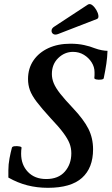

<svg xmlns="http://www.w3.org/2000/svg" viewBox="-20 -885 534 918"><path d="M209 13Q157 13 110.5 1Q64 -11 20 -36V-71Q20 -99 25.5 -128Q31 -157 37 -179Q39 -185 50.5 -186Q62 -187 73 -185Q84 -183 83 -178Q82 -173 81.5 -165.5Q81 -158 81 -150Q81 -97 113.5 -63Q146 -29 201 -29Q259 -29 290 -64.5Q321 -100 321 -152Q321 -177 312.5 -199Q304 -221 283 -249.5Q262 -278 222 -320Q179 -367 155.5 -398Q132 -429 123 -454Q114 -479 114 -507Q114 -558 140 -596Q166 -634 211.5 -655Q257 -676 317 -676Q353 -676 382.5 -669.5Q412 -663 431 -655Q450 -648 466.5 -645Q483 -642 494 -642Q493 -611 488.5 -580.5Q484 -550 476 -511Q475 -506 463.5 -504.5Q452 -503 441.5 -505Q431 -507 431 -512Q432 -519 432 -526Q432 -533 432 -540Q432 -565 418 -587Q404 -609 381 -623Q358 -637 329 -637Q289 -637 258.5 -607.5Q228 -578 228 -531Q228 -509 237 -487Q246 -465 268 -437Q290 -409 328 -369Q380 -314 402.5 -269.5Q425 -225 425 -171Q425 -82 372 -34.5Q319 13 209 13ZM257 -722Q243 -717 234.5 -722.5Q226 -728 226.5 -739Q227 -750 240 -758L400 -863Q410 -869 421 -860.5Q432 -852 440.5 -837.5Q449 -823 450.5 -810Q452 -797 443 -794Z"/></svg>

Font: Junicode
Style: Bold Italic
Weight: 700
Italic angle: -11°
Designer: Peter S. Baker
Version: Version 2.100; ttfautohint (v1.8.4)